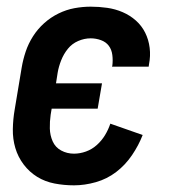

<svg xmlns="http://www.w3.org/2000/svg" viewBox="-20 -548 515 576"><path d="M202 8Q172 8 143.5 2.5Q115 -3 91.5 -17.5Q68 -32 51 -54.5Q34 -77 26 -104Q18 -131 18.5 -160.5Q19 -190 24 -219L45 -345Q49 -369 57 -393Q65 -417 79 -439Q93 -461 112.5 -478.5Q132 -496 155.5 -507.5Q179 -519 203.5 -523.5Q228 -528 252 -528Q277 -528 301.5 -524.5Q326 -521 348 -511.5Q370 -502 387.5 -486.5Q405 -471 415.5 -450Q426 -429 429 -404.5Q432 -380 427 -355L426 -348H316L317 -351Q319 -367 317 -383Q315 -399 306.5 -410.5Q298 -422 283 -427.5Q268 -433 252 -433Q233 -433 214.5 -425Q196 -417 183.5 -401.5Q171 -386 163.5 -367Q156 -348 153 -330L148 -298H286L273 -222H135L132 -204Q129 -183 129.5 -162.5Q130 -142 138 -124Q146 -106 163.5 -96.5Q181 -87 202 -87Q220 -87 238 -93.5Q256 -100 270.5 -113Q285 -126 295 -142.5Q305 -159 311 -177L408 -143Q396 -112 376 -82.5Q356 -53 328.5 -32Q301 -11 267.5 -1.5Q234 8 202 8Z"/></svg>

Font: Iosevka QP
Style: Bold Italic
Weight: 700
Italic angle: -9°
Designer: Belleve Invis
Foundry: Belleve Invis
Version: Version 20.0.0; ttfautohint (v1.8.4)